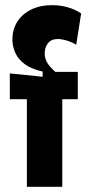

<svg xmlns="http://www.w3.org/2000/svg" viewBox="-20 -723 345 743"><path d="M84 0V-339H18V-439L145 -426V-446Q101 -456 75.5 -475Q50 -494 39 -519Q28 -544 28 -570Q28 -609 47 -639Q66 -669 100.5 -686Q135 -703 182 -703Q213 -703 241.5 -695Q270 -687 294 -671L275 -550Q256 -561 237 -566.5Q218 -572 204 -572Q178 -572 165.5 -555.5Q153 -539 153 -517Q153 -502 158.5 -489Q164 -476 173.5 -465.5Q183 -455 194 -445H281V-339H221V0Z"/></svg>

Font: Bricolage Grotesque Condensed
Style: Bold
Weight: 700
Width: 3
Designer: Mathieu Triay
Foundry: Atelier Triay
Version: Version 1.001;gftools[0.9.33.dev8+g029e19f]